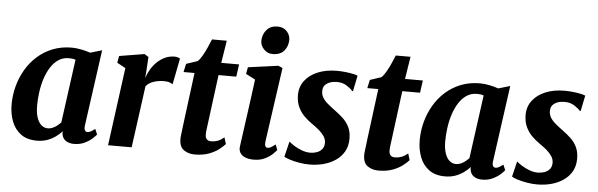

<svg xmlns="http://www.w3.org/2000/svg" viewBox="-50 -976 3609 1159"><g transform="rotate(5 1754.0 -396.5)"><path d="M483 -106.5Q480.5 -86 486 -77.2Q491.5 -68.5 502 -68.5Q509.5 -68.5 520 -73.5Q530.5 -78.5 547 -91.5L561 -59Q555.5 -51 537.5 -34.2Q519.5 -17.5 491.2 -3.8Q463 10 426.5 10Q395.5 10 375 -4.8Q354.5 -19.5 352 -49.5L353 -60.5Q337.5 -43 315.2 -26.8Q293 -10.5 264.8 -0.2Q236.5 10 201.5 10Q142 10 104.2 -18Q66.5 -46 48.8 -92.5Q31 -139 31 -194.5Q31 -250.5 45.2 -304.5Q59.5 -358.5 87.2 -406.2Q115 -454 155.5 -490.2Q196 -526.5 248.2 -547.2Q300.5 -568 363.5 -568Q391 -568 422.8 -561.5Q454.5 -555 476 -547L547 -568ZM392 -497Q382.5 -500.5 372.2 -501.8Q362 -503 352 -503Q316 -503 288.8 -484.8Q261.5 -466.5 241.8 -435.5Q222 -404.5 209.2 -365Q196.5 -325.5 190.8 -283.2Q185 -241 185 -200.5Q185 -159.5 194.5 -130.2Q204 -101 221 -85.5Q238 -70 261 -70Q273 -70 283.8 -73.8Q294.5 -77.5 304.5 -83.5Q314.5 -89.5 323.2 -97Q332 -104.5 339.5 -112.5Z M632.5 0 696 -473 644.5 -501 652 -542.5 804 -567.5 829 -552 823.5 -461 820.5 -423.5Q829 -451 844.2 -476.8Q859.5 -502.5 881 -523Q902.5 -543.5 929 -555.8Q955.5 -568 986 -568Q998 -568 1007 -564.8Q1016 -561.5 1019.5 -558.5L988.5 -400Q985 -404 971.2 -409.5Q957.5 -415 935 -415Q919 -415 903.2 -412.5Q887.5 -410 873 -405.2Q858.5 -400.5 846.8 -392.8Q835 -385 826.5 -374.5L775.5 0Z M1222 -186.5Q1220 -170.5 1218.2 -158.2Q1216.5 -146 1215.5 -136.2Q1214.5 -126.5 1214.5 -117Q1214.5 -97.5 1223.2 -87.8Q1232 -78 1249.5 -78Q1272.5 -78 1291.8 -85.8Q1311 -93.5 1328.5 -108.5L1340.5 -69Q1327 -53.5 1303.2 -35.2Q1279.5 -17 1243.5 -3.5Q1207.5 10 1157 10Q1120.5 10 1092.5 -9Q1064.5 -28 1064.5 -77Q1064.5 -80.5 1064.8 -85.8Q1065 -91 1066.5 -102Q1068 -113 1070.2 -132.8Q1072.5 -152.5 1076.5 -184L1114.5 -480H1048L1059 -530.5L1127 -553Q1140.5 -565 1154.2 -588.8Q1168 -612.5 1180.2 -640Q1192.5 -667.5 1202 -691H1291.5L1270 -555H1378L1367.5 -480H1260Z M1516 10Q1484.5 10 1463.5 1Q1442.5 -8 1433 -23.8Q1423.5 -39.5 1426 -60.5Q1429 -83.5 1433.5 -115Q1438 -146.5 1443.2 -185.8Q1448.5 -225 1455 -270.8Q1461.5 -316.5 1468.2 -367.2Q1475 -418 1482 -472.5L1425 -501.5L1432.5 -542.5L1615.5 -567.5L1641 -556L1577 -105.5Q1574.5 -87.5 1578.8 -78Q1583 -68.5 1593.5 -68.5Q1602.5 -68.5 1612.8 -74Q1623 -79.5 1640 -93L1653 -60Q1647.5 -53 1630.2 -36Q1613 -19 1584.2 -4.5Q1555.5 10 1516 10ZM1573 -635Q1542.5 -635 1520 -658.8Q1497.5 -682.5 1499.5 -712.5Q1501.5 -750.5 1525 -776.8Q1548.5 -803 1590 -803Q1626 -803 1646.5 -780.2Q1667 -757.5 1667 -729Q1666.5 -690 1643.5 -662.5Q1620.5 -635 1573 -635Z M2077 -454.5H2072Q2062 -467.5 2036.5 -484.2Q2011 -501 1975.5 -501Q1953 -501 1934 -494.2Q1915 -487.5 1903.5 -474Q1892 -460.5 1892 -439.5Q1891.5 -419 1901.5 -401Q1911.5 -383 1931.2 -366Q1951 -349 1979 -328.5Q2006 -309 2029.2 -287.2Q2052.5 -265.5 2066.8 -236.2Q2081 -207 2081 -166Q2081 -121.5 2062.5 -88.8Q2044 -56 2012 -34Q1980 -12 1939.2 -1Q1898.5 10 1853.5 10Q1823.5 10 1791.5 4.5Q1759.5 -1 1734 -9Q1708.5 -17 1699 -24.5L1721.5 -116.5H1723.5Q1733.5 -106.5 1754.2 -93.8Q1775 -81 1800.8 -71.2Q1826.5 -61.5 1852 -61.5Q1871.5 -61.5 1890.8 -68Q1910 -74.5 1922.8 -89.2Q1935.5 -104 1935.5 -128Q1935.5 -149.5 1923.8 -167.5Q1912 -185.5 1892 -202.8Q1872 -220 1845.5 -238Q1823 -253.5 1800.5 -275.5Q1778 -297.5 1763 -328.8Q1748 -360 1748 -402.5Q1748 -452 1776.2 -489.2Q1804.5 -526.5 1854.5 -547.2Q1904.5 -568 1970 -568Q1997 -568 2023 -565Q2049 -562 2068.8 -557.8Q2088.5 -553.5 2096.5 -549.5Z M2335.5 -186.5Q2333.5 -170.5 2331.8 -158.2Q2330 -146 2329 -136.2Q2328 -126.5 2328 -117Q2328 -97.5 2336.8 -87.8Q2345.5 -78 2363 -78Q2386 -78 2405.2 -85.8Q2424.5 -93.5 2442 -108.5L2454 -69Q2440.5 -53.5 2416.8 -35.2Q2393 -17 2357 -3.5Q2321 10 2270.5 10Q2234 10 2206 -9Q2178 -28 2178 -77Q2178 -80.5 2178.2 -85.8Q2178.5 -91 2180 -102Q2181.5 -113 2183.8 -132.8Q2186 -152.5 2190 -184L2228 -480H2161.5L2172.5 -530.5L2240.5 -553Q2254 -565 2267.8 -588.8Q2281.5 -612.5 2293.8 -640Q2306 -667.5 2315.5 -691H2405L2383.5 -555H2491.5L2481 -480H2373.5Z M2956 -106.5Q2953.5 -86 2959 -77.2Q2964.5 -68.5 2975 -68.5Q2982.5 -68.5 2993 -73.5Q3003.5 -78.5 3020 -91.5L3034 -59Q3028.5 -51 3010.5 -34.2Q2992.5 -17.5 2964.2 -3.8Q2936 10 2899.5 10Q2868.5 10 2848 -4.8Q2827.5 -19.5 2825 -49.5L2826 -60.5Q2810.5 -43 2788.2 -26.8Q2766 -10.5 2737.8 -0.2Q2709.5 10 2674.5 10Q2615 10 2577.2 -18Q2539.5 -46 2521.8 -92.5Q2504 -139 2504 -194.5Q2504 -250.5 2518.2 -304.5Q2532.5 -358.5 2560.2 -406.2Q2588 -454 2628.5 -490.2Q2669 -526.5 2721.2 -547.2Q2773.5 -568 2836.5 -568Q2864 -568 2895.8 -561.5Q2927.5 -555 2949 -547L3020 -568ZM2865 -497Q2855.5 -500.5 2845.2 -501.8Q2835 -503 2825 -503Q2789 -503 2761.8 -484.8Q2734.5 -466.5 2714.8 -435.5Q2695 -404.5 2682.2 -365Q2669.5 -325.5 2663.8 -283.2Q2658 -241 2658 -200.5Q2658 -159.5 2667.5 -130.2Q2677 -101 2694 -85.5Q2711 -70 2734 -70Q2746 -70 2756.8 -73.8Q2767.5 -77.5 2777.5 -83.5Q2787.5 -89.5 2796.2 -97Q2805 -104.5 2812.5 -112.5Z M3456.5 -454.5H3451.5Q3441.5 -467.5 3416 -484.2Q3390.5 -501 3355 -501Q3332.5 -501 3313.5 -494.2Q3294.5 -487.5 3283 -474Q3271.5 -460.5 3271.5 -439.5Q3271 -419 3281 -401Q3291 -383 3310.8 -366Q3330.5 -349 3358.5 -328.5Q3385.5 -309 3408.8 -287.2Q3432 -265.5 3446.2 -236.2Q3460.5 -207 3460.5 -166Q3460.5 -121.5 3442 -88.8Q3423.5 -56 3391.5 -34Q3359.5 -12 3318.8 -1Q3278 10 3233 10Q3203 10 3171 4.5Q3139 -1 3113.5 -9Q3088 -17 3078.5 -24.5L3101 -116.5H3103Q3113 -106.5 3133.8 -93.8Q3154.5 -81 3180.2 -71.2Q3206 -61.5 3231.5 -61.5Q3251 -61.5 3270.2 -68Q3289.5 -74.5 3302.2 -89.2Q3315 -104 3315 -128Q3315 -149.5 3303.2 -167.5Q3291.5 -185.5 3271.5 -202.8Q3251.5 -220 3225 -238Q3202.5 -253.5 3180 -275.5Q3157.5 -297.5 3142.5 -328.8Q3127.5 -360 3127.5 -402.5Q3127.5 -452 3155.8 -489.2Q3184 -526.5 3234 -547.2Q3284 -568 3349.5 -568Q3376.5 -568 3402.5 -565Q3428.5 -562 3448.2 -557.8Q3468 -553.5 3476 -549.5Z"/></g></svg>

Font: Merriweather Light 18pt ExtraBold
Style: Italic
Weight: 800
Italic angle: -7.8°
Version: Version 2.101